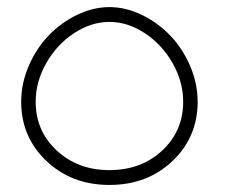

<svg xmlns="http://www.w3.org/2000/svg" viewBox="-20 -524 648 544"><path d="M290 0Q183.1 0 111.6 -67.9Q40 -135.7 40 -235.8Q40 -287.6 61.5 -337.4Q83 -387.2 117.7 -423.3Q152.3 -459.5 198 -481.7Q243.7 -503.9 290 -503.9Q336.4 -503.9 382.1 -481.7Q427.7 -459.5 462.4 -423.3Q497.1 -387.2 518.6 -337.4Q540 -287.6 540 -235.8Q540 -135.7 468.8 -67.9Q397.5 0 290 0ZM290 -42Q379.9 -42 439.5 -97.4Q499 -152.8 499 -235.8Q499 -292.5 469 -345.2Q439 -397.9 390.4 -429.9Q341.8 -461.9 290 -461.9Q238.3 -461.9 189.7 -429.9Q141.1 -397.9 111.1 -345.2Q81.1 -292.5 81.1 -235.8Q81.1 -152.8 140.9 -97.4Q200.7 -42 290 -42Z"/></svg>

Font: Montserrat-Arabic ExtraLight
Style: Regular
Weight: 275
Designer: Mohamed Gaber
Foundry: Kief Type Foundry
Version: Version 5.008;PS 005.008;hotconv 1.0.88;makeotf.lib2.5.64775